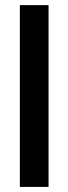

<svg xmlns="http://www.w3.org/2000/svg" viewBox="-20 -735 267 755"><path d="M58.1 0V-714.8H170.9V0Z"/></svg>

Font: Pontano Sans
Style: Bold
Weight: 700
Designer: Vernon Adams
Foundry: Vernon Adams
Version: Version 2.001